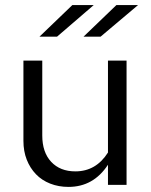

<svg xmlns="http://www.w3.org/2000/svg" viewBox="-20 -726 592 754"><path d="M72 0ZM146 -488V-194Q146 -128 181 -90.5Q216 -53 276 -53Q357 -53 404 -127V-488H477V0H404V-79Q347 8 249 8Q210 8 177 -5Q144 -18 121 -42Q98 -66 85 -99Q72 -132 72 -173V-488ZM264 -706H348L204 -582H135ZM437 -706H522L375 -582H308Z"/></svg>

Font: Rosa Sans Light
Style: Regular
Weight: 300
Designer: Pentagram / MCKL
Foundry: Pentagram / MCKL
Version: Version 1.005;September 16, 2019;FontCreator 11.5.0.2425 64-